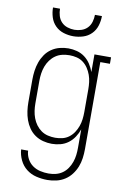

<svg xmlns="http://www.w3.org/2000/svg" viewBox="-103 -809 706 1082"><g transform="rotate(10 250.0 -268.5)"><path d="M247 213Q215 213 183.5 205.5Q152 198 127 178.5Q102 159 88 129.5Q74 100 72 69H112Q113 93 124.5 115Q136 137 155.5 151Q175 165 199 170.5Q223 176 247 176Q268 176 288.5 171Q309 166 326 154Q343 142 355 124.5Q367 107 374 87Q381 67 383.5 46.5Q386 26 386 5V-101Q378 -78 364 -56.5Q350 -35 330 -20Q310 -5 285.5 1.5Q261 8 236 8Q211 8 186 1.5Q161 -5 140 -19.5Q119 -34 104.5 -55Q90 -76 81.5 -100Q73 -124 69.5 -149.5Q66 -175 66 -200V-330Q66 -355 69.5 -380.5Q73 -406 81.5 -430Q90 -454 104.5 -475Q119 -496 140 -510.5Q161 -525 186 -531.5Q211 -538 236 -538Q261 -538 285.5 -531.5Q310 -525 330 -510Q350 -495 364 -473.5Q378 -452 386 -429V-530H481V-493H426V5Q426 31 422.5 57Q419 83 409.5 107Q400 131 384 152Q368 173 346 187Q324 201 298.5 207Q273 213 247 213ZM249 -29Q270 -29 290.5 -34Q311 -39 327.5 -51.5Q344 -64 355.5 -81.5Q367 -99 374 -118.5Q381 -138 383.5 -158.5Q386 -179 386 -200V-330Q386 -351 383.5 -371.5Q381 -392 374 -411.5Q367 -431 355.5 -448.5Q344 -466 327.5 -478.5Q311 -491 290.5 -496Q270 -501 249 -501Q228 -501 207 -496Q186 -491 169 -479Q152 -467 139.5 -450Q127 -433 119.5 -413Q112 -393 109 -372Q106 -351 106 -330V-200Q106 -179 109 -158Q112 -137 119.5 -117Q127 -97 139.5 -80Q152 -63 169 -51Q186 -39 207 -34Q228 -29 249 -29ZM250 -610Q222 -610 194.5 -618.5Q167 -627 147 -647Q127 -667 118.5 -694.5Q110 -722 110 -750H150Q150 -730 156 -709.5Q162 -689 176 -674.5Q190 -660 210 -653.5Q230 -647 250 -647Q270 -647 290 -653.5Q310 -660 324 -674.5Q338 -689 344 -709.5Q350 -730 350 -750H390Q390 -722 381.5 -694.5Q373 -667 353 -647Q333 -627 305.5 -618.5Q278 -610 250 -610Z"/></g></svg>

Font: Iosevka Slab Extralight
Style: Regular
Weight: 200
Monospace: yes
Designer: Belleve Invis
Foundry: Belleve Invis
Version: Version 11.1.1; ttfautohint (v1.8.3)